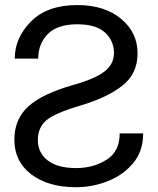

<svg xmlns="http://www.w3.org/2000/svg" viewBox="-20 -741 634 770"><path d="M131.8 -179.7Q131.8 -127.9 171.6 -97.4Q211.4 -66.9 285.2 -66.9Q354 -66.9 407 -100.1Q460 -133.3 460 -206.1H554.2Q554.2 -135.3 514.4 -87.2Q474.6 -39.1 412.6 -14.6Q350.6 9.8 285.2 9.8Q172.9 9.8 105.2 -42Q37.6 -93.8 37.6 -180.7Q37.6 -263.7 94.2 -314.7Q150.9 -365.7 274.4 -400.4Q360.8 -424.8 398.9 -454.3Q437 -483.9 437 -528.3Q437 -577.6 401.1 -610.6Q365.2 -643.6 290 -643.6Q210 -643.6 171.6 -604.5Q133.3 -565.4 133.3 -505.9H39.1Q39.1 -588.9 104.2 -654.8Q169.4 -720.7 290 -720.7Q399.4 -720.7 465.6 -665.5Q531.7 -610.4 531.7 -527.3Q531.7 -444.8 470.2 -397Q408.7 -349.1 303.7 -318.1Q198.7 -287.1 165.3 -258.1Q131.8 -229 131.8 -179.7Z"/></svg>

Font: Roboto21382017
Style: Regular
Weight: 400
Designer: Christian Robertson
Foundry: Google
Version: Version 2.138; 2017